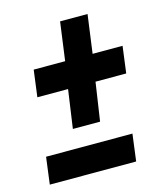

<svg xmlns="http://www.w3.org/2000/svg" viewBox="-95 -671 630 743"><g transform="rotate(-15 220.5 -300.0)"><path d="M27 -108H373L359 0H13ZM304 -446H424L410 -339H287L264 -185H155L177 -339H54L68 -446H194L215 -600H325Z"/></g></svg>

Font: Fira Sans Compressed SemiBold
Style: Italic
Weight: 600
Width: 1
Italic angle: -8°
Designer: bBox Type GmbH & Carrois Corporate GbR & Edenspiekermann AG
Foundry: bBox Type GmbH & Carrois Corporate GbR & Edenspiekermann AG
Version: Version 4.301